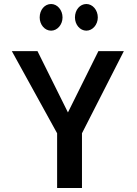

<svg xmlns="http://www.w3.org/2000/svg" viewBox="-20 -948 684 958"><path d="M178 -861C178 -825 203 -795 235 -795C266 -795 292 -825 292 -861C292 -898 266 -928 235 -928C203 -928 178 -899 178 -861ZM354 -861C354 -825 379 -795 411 -795C442 -795 468 -825 468 -861C468 -898 442 -928 411 -928C379 -928 354 -899 354 -861ZM598 -693H471L319 -387L167 -693H39L265 -283V-10H389V-283Z"/></svg>

Font: Bluebird
Style: LiNrw
Weight: 300
Designer: Jasper
Foundry: Cannot Into Space Fonts
Version: Version 0.98